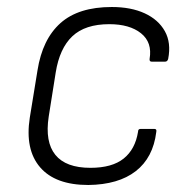

<svg xmlns="http://www.w3.org/2000/svg" viewBox="-20 -516 539 548"><path d="M232 12Q138 12 94.5 -38.5Q51 -89 65 -180L87 -315Q101 -404 152.5 -450Q204 -496 299 -496Q354 -496 393 -478Q432 -460 450.5 -427Q469 -394 460 -348Q458 -340 451 -340H413Q406 -340 407 -348Q415 -395 382.5 -421Q350 -447 292 -447Q223 -447 186.5 -412.5Q150 -378 139 -309L119 -183Q108 -111 138 -74Q168 -37 238 -37Q300 -37 333 -63.5Q366 -90 374 -140Q374 -148 381 -148H421Q428 -148 426 -139Q417 -66 367.5 -27.5Q318 11 232 12Z"/></svg>

Font: Sofia Sans Light
Style: Italic
Weight: 300
Italic angle: -9°
Version: Version 4.100-B